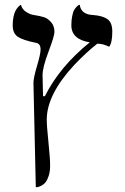

<svg xmlns="http://www.w3.org/2000/svg" viewBox="-20 -582 522 804"><path d="M175.8 -81.1Q175.8 -54.2 182.9 13.9Q189.9 82 189.9 110.8Q189.9 135.7 184.1 153.8Q178.2 171.9 171.1 180.9Q164.1 189.9 154.1 195.1Q144 200.2 138.9 201.2Q133.8 202.1 129.9 202.1L120.1 -232.9V-234.9Q120.1 -255.9 135 -305.9Q149.9 -356 149.9 -375Q149.9 -399.9 129.9 -402.8Q74.7 -414.1 54 -428.5Q33.2 -442.9 33.2 -476.1Q33.2 -496.1 36.6 -512Q40 -527.8 44.9 -536.9Q49.8 -545.9 55.4 -552Q61 -558.1 64.5 -560.1L67.9 -562Q71.8 -543.9 88.9 -532.5Q106 -521 123 -519Q147.9 -515.1 164.1 -510Q180.2 -504.9 194.1 -489Q208 -473.1 208 -448.2Q208 -431.2 183.1 -365.5Q158.2 -299.8 158.2 -267.1L160.2 -179.2H168Q230 -303.2 356 -404.8Q278.8 -417 278.8 -476.1Q278.8 -498 282.5 -515.6Q286.1 -533.2 291 -541Q295.9 -548.8 301.5 -554.4Q307.1 -560.1 310.5 -561L314 -562Q318.8 -521 371.1 -519Q409.2 -516.1 429.7 -502Q450.2 -487.8 450.2 -450.2Q450.2 -402.3 437 -386.2Q411.1 -399.4 387.2 -398.9Q342.3 -363.8 291 -310.1Q175.8 -186 175.8 -81.1Z"/></svg>

Font: Linux Biolinum O
Style: Bold
Weight: 700
Designer: Philipp H. Poll
Foundry: Philipp H. Poll
Version: Version 1.3.2